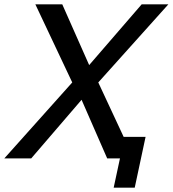

<svg xmlns="http://www.w3.org/2000/svg" viewBox="-49 -730 796 885"><path d="M284 -350 114 -710H238L362 -430L604 -710H727L404 -350L521 -99H622L572 135H475L504 0H445L327 -270L95 0H-29Z"/></svg>

Font: Raleway SemiBold
Style: Italic
Weight: 600
Italic angle: -12°
Designer: Matt McInerney, Pablo Impallari, Rodrigo Fuenzalida
Foundry: Matt McInerney, Pablo Impallari, Rodrigo Fuenzalida
Version: Version 4.026